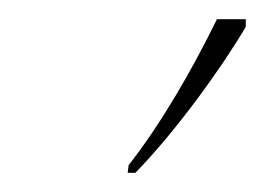

<svg xmlns="http://www.w3.org/2000/svg" viewBox="-20 -786 276 200"><path d="M114 -614 113 -606H121C163 -649 210 -714 236 -758V-766H206C179 -711 147 -656 114 -614Z"/></svg>

Font: Noto Serif Display Condensed Thin
Style: Italic
Weight: 100
Width: 3
Italic angle: -12°
Designer: Monotype Design Team
Foundry: Monotype Imaging Inc.
Version: Version 2.009